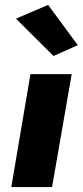

<svg xmlns="http://www.w3.org/2000/svg" viewBox="-20 -762 337 782"><path d="M45 -686 198 -534 297 -578 176 -742ZM104 -460 26 0H192L272 -460Z"/></svg>

Font: Jost* 800 Heavy Italic
Style: Italic
Weight: 800
Italic angle: -10°
Version: Version 3.200; ttfautohint (v0.97) -l 8 -r 50 -G 200 -x 14 -